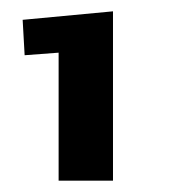

<svg xmlns="http://www.w3.org/2000/svg" viewBox="-20 -551 299 339"><path d="M83.5 -232V-458L23.5 -453.5L20 -516L179.5 -531V-232Z"/></svg>

Font: Goldman
Style: Bold
Weight: 700
Designer: Jaikishan Patel
Version: Version 1.000; ttfautohint (v1.8.3)